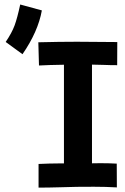

<svg xmlns="http://www.w3.org/2000/svg" viewBox="-20 -835 558 856"><path d="M5.4 -647.9Q32.8 -688.5 44.9 -721.2Q57 -753.9 70.1 -814.9L166.6 -788.6Q149.8 -694.3 80.3 -593.3ZM150.9 -646.5Q246.1 -648.9 323.2 -648.9Q383.3 -648.9 502.9 -647.5L502.4 -544.4Q470.7 -544.4 441.2 -545.7Q411.6 -546.9 390.1 -546.9V-106.9Q400.9 -106.9 409.2 -107.2Q417.5 -107.4 430.2 -107.4Q466.8 -107.4 500.5 -105.5L501 0.5Q451.2 -2.4 398.4 -2.4Q387.7 -2.4 362.8 -2.2Q337.9 -2 322.8 -2Q309.6 -2 252.2 -0.2Q194.8 1.5 151.9 1.5V-104Q203.6 -106.4 239.7 -106.4H265.1V-546.4Q195.8 -545.4 153.8 -543Z"/></svg>

Font: Fantasque Sans Mono
Style: Bold
Weight: 700
Monospace: yes
Designer: Jany Belluz
Version: Version 1.8.0 ; ttfautohint (v1.8.2)